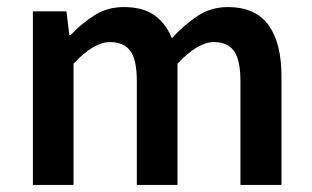

<svg xmlns="http://www.w3.org/2000/svg" viewBox="-20 -523 883 543"><path d="M73 0V-491H168L176 -424H180Q211 -457 247.5 -480Q284 -503 330 -503Q384 -503 416.5 -480Q449 -457 466 -415Q501 -453 539 -478Q577 -503 624 -503Q702 -503 739 -452.5Q776 -402 776 -308V0H660V-293Q660 -354 641.5 -379Q623 -404 585 -404Q539 -404 482 -343V0H367V-293Q367 -354 348.5 -379Q330 -404 291 -404Q245 -404 188 -343V0Z"/></svg>

Font: CV Source Sans Light
Style: Bold
Weight: 600
Designer: Paul D. Hunt
Foundry: Adobe Systems Incorporated
Version: Version 3.001